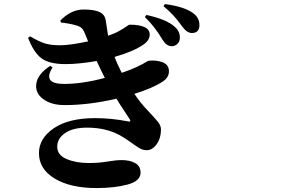

<svg xmlns="http://www.w3.org/2000/svg" viewBox="-20 -872 1540 965"><path d="M286.1 -758.8 283.2 -768.6Q336.9 -824.2 400.4 -824.2Q453.1 -824.2 480.5 -811.5Q507.8 -798.8 511.7 -767.6Q513.7 -752.9 523.4 -692.4Q555.7 -703.1 580.6 -717.3Q605.5 -731.4 616.7 -739.7Q627.9 -748 630.9 -748Q732.4 -748 732.4 -698.2Q732.4 -668.9 700.2 -647.5Q651.4 -613.3 555.7 -585.9Q566.4 -556.6 591.8 -505.9Q635.7 -520.5 667.5 -535.6Q699.2 -550.8 711.4 -558.6Q723.6 -566.4 724.6 -566.4Q764.6 -571.3 796.9 -559.1Q829.1 -546.9 829.1 -513.7Q829.1 -481.4 795.9 -460.9Q747.1 -428.7 655.3 -400.4Q684.6 -356.4 720.7 -318.4Q756.8 -280.3 772.9 -260.7Q789.1 -241.2 789.1 -220.7Q789.1 -177.7 767.6 -147.5Q746.1 -117.2 717.8 -117.2Q701.2 -117.2 688 -123.5Q674.8 -129.9 648.4 -148.9Q622.1 -168 598.6 -182.6Q523.4 -230.5 417 -230.5Q346.7 -230.5 307.1 -203.1Q267.6 -175.8 267.6 -134.8Q267.6 -92.8 314.5 -72.8Q361.3 -52.7 425.8 -52.7Q478.5 -52.7 520.5 -60.1Q562.5 -67.4 591.8 -67.4Q632.8 -67.4 659.7 -52.2Q686.5 -37.1 686.5 -3.9Q686.5 38.1 620.6 55.7Q554.7 73.2 464.8 73.2Q334 73.2 254.9 25.4Q175.8 -22.5 175.8 -102.5Q175.8 -176.8 250.5 -227.5Q325.2 -278.3 458 -278.3Q541 -278.3 624 -261.7Q639.6 -257.8 632.8 -271.5Q627 -281.2 604 -315.4Q581.1 -349.6 565.4 -376Q426.8 -343.8 304.7 -343.8Q237.3 -343.8 196.3 -374.5Q155.3 -405.3 162.6 -452.6Q169.9 -500 232.4 -541L244.1 -533.2Q191.4 -450.2 301.8 -450.2Q394.5 -450.2 506.8 -480.5Q504.9 -483.4 489.3 -515.6Q473.6 -547.9 465.8 -565.4Q376 -549.8 309.6 -549.8Q228.5 -549.8 189.5 -578.1Q150.4 -606.4 121.1 -681.6L130.9 -689.5Q175.8 -663.1 205.6 -653.8Q235.4 -644.5 282.2 -644.5Q332 -644.5 422.9 -664.1L409.2 -697.3Q400.4 -720.7 391.1 -730Q381.8 -739.3 360.4 -745.1Q331.1 -753.9 286.1 -758.8ZM708 -786.1 715.8 -796.9Q819.3 -774.4 859.4 -736.3Q885.7 -712.9 883.8 -680.7Q883.8 -663.1 871.6 -651.4Q859.4 -639.6 840.8 -639.6Q815.4 -641.6 795.9 -673.8Q756.8 -740.2 708 -786.1ZM801.8 -840.8 808.6 -851.6Q904.3 -838.9 948.2 -807.6Q982.4 -784.2 982.4 -746.1Q982.4 -706.1 944.3 -706.1Q918 -706.1 892.6 -743.2Q853.5 -798.8 801.8 -840.8Z"/></svg>

Font: Bpmf Zihi Serif Heavy
Style: Heavy
Weight: 900
Foundry: But Ko
Version: Version 1.320